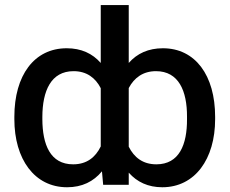

<svg xmlns="http://www.w3.org/2000/svg" viewBox="-20 -748 929 777"><path d="M850.6 -265.6V-275.4C850.6 -442.9 770.5 -552.7 639.2 -552.7C580.6 -552.7 534.7 -531.7 501 -493.2V-727.5H387.7V-493.2C354 -531.7 308.6 -552.7 250 -552.7C118.2 -552.7 38.1 -442.9 38.1 -275.4V-265.6C38.1 -104.5 119.1 9.8 251.5 9.8C312 9.8 358.4 -13.2 392.6 -54.7L397.5 0H501V-49.3C534.7 -11.2 579.6 9.8 636.7 9.8C769 9.8 850.6 -104.5 850.6 -265.6ZM151.4 -265.6V-275.4C151.9 -379.9 186 -460 277.8 -460C330.6 -460 366.2 -433.1 387.7 -391.1V-155.3C366.2 -111.3 331.1 -83 275.9 -83C183.1 -83 151.9 -163.1 151.4 -265.6ZM736.8 -275.4V-265.6C737.3 -163.1 705.6 -83 612.8 -83C558.1 -83 522.9 -110.8 501 -154.3V-391.6C522.9 -433.1 558.6 -460 611.3 -460C703.1 -460 737.3 -379.9 736.8 -275.4Z"/></svg>

Font: Inteeer Medium
Style: Regular
Weight: 500
Designer: Rasmus Andersson
Foundry: rsms
Version: Version 4.001;Glyphs 3.4 (3402)